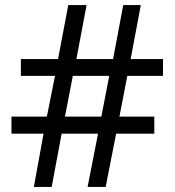

<svg xmlns="http://www.w3.org/2000/svg" viewBox="-20 -734 686 754"><path d="M480 -436H620V-502H493L533 -714H464L424 -502H280L320 -714H248L208 -502H62V-436H196L164 -276H25V-209H151L113 0H183L222 -209H365L324 0H395L436 -209H586V-276H449ZM235 -276 266 -436H409L378 -276Z"/></svg>

Font: Noto Sans Runic
Style: Regular
Weight: 400
Designer: Monotype Design Team
Foundry: Monotype Imaging Inc.
Version: Version 2.002